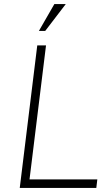

<svg xmlns="http://www.w3.org/2000/svg" viewBox="-20 -923 533 943"><path d="M247 -903H303L202 -771H171ZM163 -700H206L125 -42H458L453 0H77Z"/></svg>

Font: Haskoy ExtraLight
Style: Italic
Weight: 200
Designer: Ertekin Erdin
Foundry: Ertekin Erdin
Version: Version 2.000; ttfautohint (v1.8.4.7-5d5b)